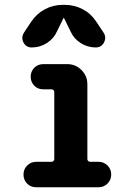

<svg xmlns="http://www.w3.org/2000/svg" viewBox="-20 -790 540 810"><path d="M395.5 -107.4Q418 -107.4 433.6 -91.8Q449.2 -76.2 449.2 -53.7Q449.2 -31.2 433.6 -15.6Q418 0 395.5 0H132.8Q109.4 0 94.2 -15.6Q79.1 -31.2 79.1 -53.7Q79.1 -76.2 94.7 -91.8Q110.4 -107.4 132.8 -107.4H198.2Q202.1 -107.4 205.6 -110.8Q209 -114.3 209 -118.2V-402.3Q209 -406.2 205.6 -409.7Q202.1 -413.1 198.2 -413.1H163.1Q139.6 -413.1 124.5 -428.7Q109.4 -444.3 109.4 -466.3Q109.4 -488.3 124.5 -503.9Q139.6 -519.5 163.1 -519.5H263.7Q298.8 -519.5 323.7 -494.6Q348.6 -469.7 348.6 -434.6V-118.2Q348.6 -114.3 352.1 -110.8Q355.5 -107.4 360.4 -107.4ZM114.3 -589.8Q89.8 -589.8 79.1 -610.8Q68.4 -631.8 81.1 -652.3L112.3 -699.2Q134.8 -732.4 169.4 -751Q204.1 -769.5 244.1 -769.5H253.9Q293.9 -769.5 329.1 -751Q364.3 -732.4 385.7 -699.2L417 -652.3Q429.7 -632.8 418.9 -611.3Q408.2 -589.8 383.8 -589.8Q349.6 -589.8 320.3 -608.4Q291 -627 277.3 -658.2L250 -713.9Q250 -714.8 249 -714.8Q248 -714.8 248 -713.9L220.7 -658.2Q207 -627 177.7 -608.4Q148.4 -589.8 114.3 -589.8Z"/></svg>

Font: Rounded-X Mgen+ 2m bold
Style: Bold
Weight: 700
Designer: [Source Han Sans]
Ryoko NISHIZUKA  (kana & ideographs); Paul D. Hunt (Latin, Greek & Cyrillic); Wenlong ZHANG  (bopomofo
Version: Version 1.059.20150602